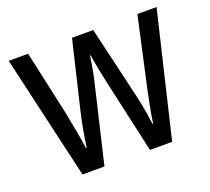

<svg xmlns="http://www.w3.org/2000/svg" viewBox="-98 -659 854 781"><g transform="rotate(-20 329.5 -268.5)"><path d="M355 -318 426 0H522L650 -537H567L498 -224C487 -172 478 -124 475 -96H472C464 -158 452 -216 442 -255L376 -537H284L217 -256C203 -199 193 -139 187 -96H184C177 -147 165 -208 154 -264L94 -537H10L134 0H229L304 -318C315 -360 323 -407 328 -444H331C336 -409 345 -362 355 -318Z"/></g></svg>

Font: Noto Sans Condensed
Style: Regular
Weight: 400
Width: 3
Designer: Monotype Design Team
Foundry: Monotype Imaging Inc.
Version: Version 2.013